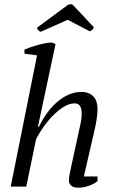

<svg xmlns="http://www.w3.org/2000/svg" viewBox="-20 -868 540 893"><path d="M93.8 -618.2V-637.7Q106.9 -643.1 123 -648.7Q139.2 -654.3 156 -658.9Q172.9 -663.6 189.5 -666.7Q206.1 -669.9 220.2 -670.4L238.3 -663.1L156.2 -277.8H160.6Q177.2 -312 198.7 -341.8Q220.2 -371.6 245.6 -393.6Q271 -415.5 299.6 -428Q328.1 -440.4 358.9 -440.4Q378.4 -440.4 392.6 -434.3Q406.7 -428.2 416 -417.7Q425.3 -407.2 429.4 -392.6Q433.6 -377.9 433.6 -361.3Q433.6 -337.9 429.2 -311Q424.8 -284.2 418.9 -259.3L370.1 -47.4H433.6V-25.4Q416.5 -11.7 392.3 -3.4Q368.2 4.9 344.2 4.9Q319.8 4.9 310.1 -5.6Q300.3 -16.1 300.3 -27.8Q300.3 -43.5 304.7 -62.7Q309.1 -82 313 -101.6L344.2 -245.1Q350.1 -271.5 355 -294.7Q359.9 -317.9 359.9 -339.8Q359.9 -361.8 352.3 -374.5Q344.7 -387.2 327.6 -387.2Q308.6 -387.2 289.8 -378.2Q271 -369.1 252.9 -354.7Q234.9 -340.3 218.3 -322.3Q201.7 -304.2 188 -285.4Q174.3 -266.6 163.8 -249.3Q153.3 -231.9 147.5 -219.2L102.1 0H29.8L152.3 -610.4ZM168.5 -719.7Q161.6 -723.6 157.5 -728Q153.3 -732.4 152.3 -739.3L294.9 -844.7Q301.3 -848.1 307.9 -848.4Q314.5 -848.6 319.3 -844.7L416 -741.7Q415 -735.4 410.4 -730.5Q405.8 -725.6 397.9 -722.2L294.9 -775.9Z"/></svg>

Font: PT Astra Serif
Style: Italic
Weight: 400
Italic angle: -16°
Designer: A.Korolkova, I. Chaeva
Foundry: ParaType Ltd
Version: Version 1.001